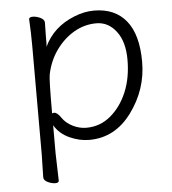

<svg xmlns="http://www.w3.org/2000/svg" viewBox="-49 -529 670 746"><g transform="rotate(-5 286.0 -156.5)"><path d="M92 144 94 55V-368Q94 -421 91 -472Q91 -481 105.5 -481Q120 -481 135.5 -473.5Q151 -466 151 -454Q151 -454 150 -401Q150 -401 150 -372L149 -360Q184 -435 267 -468Q306 -484 345 -484Q426 -484 470 -430Q514 -376 514 -269Q514 -162 449 -73.5Q384 15 283 15Q245 15 206.5 -2.5Q168 -20 148 -54V56L151 162Q151 171 137 171Q123 171 107.5 163.5Q92 156 92 144ZM148 -100Q152 -102 156 -102Q168 -102 182.5 -80.5Q197 -59 223 -46Q249 -33 276 -33Q330 -33 371 -67.5Q412 -102 435 -157Q458 -212 458 -282.5Q458 -353 427 -393.5Q396 -434 349.5 -434Q303 -434 262.5 -410.5Q222 -387 192.5 -346Q163 -305 152 -252Q148 -235 148 -100Z"/></g></svg>

Font: LXGW WenKai Lite Light
Style: Regular
Weight: 300
Designer: LXGW / Fontworks Inc.
Foundry: LXGW / Fontworks Inc.
Version: Version 1.511; March 25, 2025